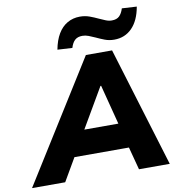

<svg xmlns="http://www.w3.org/2000/svg" viewBox="-151 -1024 1032 1112"><g transform="rotate(-10 365.0 -467.5)"><path d="M-53 0 388 -705H542L757 0H576L527 -185L582 -134H178L248 -182L142 0ZM440 -514 283 -245 262 -281H546L514 -243L444 -514ZM318 -759 231 -764Q241 -818 263 -855Q285 -892 318 -911Q351 -930 392 -930Q422 -930 448 -920.5Q474 -911 497 -900Q517 -891 535 -883.5Q553 -876 571 -876Q600 -876 615.5 -891Q631 -906 640 -935L727 -930Q713 -850 671 -807Q629 -764 566 -764Q536 -764 510 -774Q484 -784 461 -795Q441 -804 423 -811Q405 -818 387 -818Q359 -818 343 -803.5Q327 -789 318 -759Z"/></g></svg>

Font: Nunito Sans 10pt Black
Style: Italic
Weight: 900
Italic angle: -9°
Designer: Vernon Adams
Foundry: Vernon Adams
Version: Version 3.101;gftools[0.9.27]